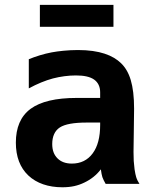

<svg xmlns="http://www.w3.org/2000/svg" viewBox="-20 -770 642 804"><path d="M147 -657.7H455.1V-749.5H147ZM241.2 14.2C277.8 14.2 305.7 7.8 333 -5.4C360.8 -18.6 384.3 -37.1 402.3 -61C403.8 -47.9 406.7 -34.7 408.7 -28.3C411.1 -21.5 416.5 -9.8 422.4 0H564C559.1 -7.3 553.2 -18.6 550.3 -28.3C548.3 -34.7 545.4 -47.9 543.5 -61C542.5 -69.3 541 -83.5 540 -96.2C539.6 -105 539.1 -120.1 539.1 -133.8C539.1 -157.2 541.5 -278.3 541.5 -314.5C541.5 -415.5 522.5 -470.7 486.8 -505.4C453.1 -538.1 397.5 -560.5 306.6 -560.5C264.2 -560.5 223.1 -555.7 196.8 -550.8C164.6 -544.9 127.4 -533.2 100.6 -522V-399.9C135.3 -418.9 170.4 -433.1 201.2 -441.4C232.9 -449.7 267.1 -454.1 297.9 -454.1C331.5 -454.1 357.4 -448.7 374.5 -436.5C390.1 -425.3 399.4 -407.7 399.4 -383.8V-359.9H300.3C213.9 -359.9 149.9 -344.7 108.4 -314.5C65.9 -283.2 46.4 -234.9 46.4 -172.9C46.4 -113.8 64 -67.9 98.6 -35.2C133.3 -2.4 182.6 14.2 241.2 14.2ZM281.2 -85C254.9 -85 235.4 -92.3 220.7 -106.9C206.1 -121.6 198.7 -140.6 198.7 -167C198.7 -198.7 209.5 -222.7 230.5 -236.3C251.5 -250 289.1 -256.8 342.3 -256.8H399.4V-247.1C399.4 -195.8 389.2 -156.2 368.2 -127.9C347.2 -99.1 317.4 -85 281.2 -85Z"/></svg>

Font: Hack
Style: Bold
Weight: 700
Monospace: yes
Designer: Christopher Simpkins
Foundry: Christopher Simpkins
Version: Version 2.010